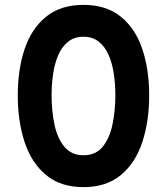

<svg xmlns="http://www.w3.org/2000/svg" viewBox="-20 -762 686 789"><path d="M323 7Q229 7 169 -43Q109 -93 81 -178.5Q53 -264 53 -370Q53 -476 81 -560Q109 -644 169 -693Q229 -742 323 -742Q417 -742 477 -693Q537 -644 565 -560Q593 -476 593 -370Q593 -264 565 -178.5Q537 -93 477 -43Q417 7 323 7ZM323 -124Q373 -124 401.5 -158.5Q430 -193 442 -249.5Q454 -306 454 -370Q454 -417 447.5 -460Q441 -503 426 -537Q411 -571 385.5 -591Q360 -611 323 -611Q286 -611 260.5 -591Q235 -571 220 -537Q205 -503 198.5 -460Q192 -417 192 -370Q192 -306 204 -249.5Q216 -193 245 -158.5Q274 -124 323 -124Z"/></svg>

Font: Parkinsans SemiBold
Style: Regular
Weight: 600
Designer: Red Stone, Indian Type Foundry
Foundry: Indian Type Foundry
Version: Version 1.000